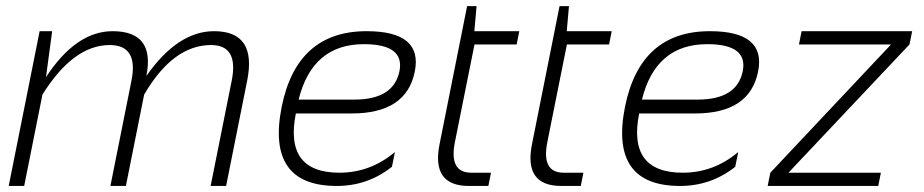

<svg xmlns="http://www.w3.org/2000/svg" viewBox="-20 -616 3062 636"><path d="M8.8 0 111.3 -512.7H152.8L132.3 -360.4Q231.9 -512.7 353 -512.7Q494.6 -512.7 464.8 -364.3Q568.8 -512.7 689 -512.7Q831.5 -512.7 798.8 -349.1L729 0H677.7L747.6 -349.1Q771 -466.8 679.2 -466.8Q553.2 -466.8 457.5 -302.7L397 0H345.7L415.5 -349.1Q439 -466.8 343.3 -466.8Q223.1 -466.8 120.6 -302.7L60.1 0Z M1354 -378.9Q1326.2 -240.2 1145.5 -240.2H960Q920.9 -43.9 1104.5 -43.9Q1206.5 -43.9 1288.1 -112.3L1278.3 -63.5Q1197.8 0 1095.7 0Q860.8 0 913.1 -262.2Q963.4 -512.7 1194.3 -512.7Q1380.9 -512.7 1354 -378.9ZM969.2 -286.1H1153.8Q1284.2 -286.1 1303.2 -380.4Q1320.8 -469.7 1185.5 -469.7Q1014.6 -469.7 969.2 -286.1Z M1527.3 -595.7H1558.6L1551.3 -512.7H1700.2L1691.4 -468.8H1551.8L1486.8 -145Q1466.8 -43.9 1541 -43.9H1606.4L1597.7 0H1533.2Q1408.2 0 1436 -138.2Z M1833.5 -595.7H1864.7L1857.4 -512.7H2006.3L1997.6 -468.8H1857.9L1793 -145Q1772.9 -43.9 1847.2 -43.9H1912.6L1903.8 0H1839.4Q1714.4 0 1742.2 -138.2Z M2491.2 -378.9Q2463.4 -240.2 2282.7 -240.2H2097.2Q2058.1 -43.9 2241.7 -43.9Q2343.8 -43.9 2425.3 -112.3L2415.5 -63.5Q2335 0 2232.9 0Q1998 0 2050.3 -262.2Q2100.6 -512.7 2331.5 -512.7Q2518.1 -512.7 2491.2 -378.9ZM2106.4 -286.1H2291Q2421.4 -286.1 2440.4 -380.4Q2458 -469.7 2322.8 -469.7Q2151.9 -469.7 2106.4 -286.1Z M2635.3 -512.7H3001.5L2992.7 -468.8L2591.8 -43.9H2897.9L2889.2 0H2522.9L2531.7 -43.9L2931.6 -468.8H2626.5Z"/></svg>

Font: Sansation Light
Style: Light Italic
Weight: 300
Designer: Bernd Montag
Version: Version 1.301